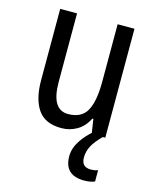

<svg xmlns="http://www.w3.org/2000/svg" viewBox="-114 -614 733 914"><g transform="rotate(15 252.5 -157.0)"><path d="M434 -537V0H367L356 -72H351Q331 -31 296 -10.5Q261 10 219 10Q139 10 103.5 -41.5Q68 -93 68 -186V-537H151V-199Q151 -63 233 -63Q299 -63 325 -110Q351 -157 351 -253V-537ZM360 117Q360 164 405 164Q417 164 425.5 162.5Q434 161 441 158V214Q431 218 418 220.5Q405 223 389 223Q291 223 291 129Q291 90 315.5 52.5Q340 15 375 -13L422 0Q388 33 374 60.5Q360 88 360 117Z"/></g></svg>

Font: Noto Sans Myanmar Condensed
Style: Regular
Weight: 400
Width: 3
Designer: Monotype Design Team
Foundry: Monotype Imaging Inc.
Version: Version 2.107; ttfautohint (v1.8.4.7-5d5b)